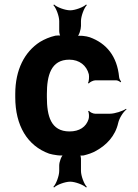

<svg xmlns="http://www.w3.org/2000/svg" viewBox="-20 -690 615 856"><path d="M189 -257V-271C189 -353 207 -424 289 -424C334 -424 366 -398 376 -359C378 -349 377 -326 372 -320L376 -318C380 -324 396 -332 406 -332H497C504 -332 514 -327 517 -323L520 -326C517 -330 511 -340 511 -347C502 -439 455 -497 380 -524C366 -529 330 -534 321 -528L323 -525C332 -530 341 -559 341 -574V-596C341 -618 355 -655 367 -667L364 -670C352 -658 315 -644 293 -644C270 -644 233 -658 221 -670L218 -667C230 -655 244 -618 244 -596V-551C244 -544 247 -530 251 -527L254 -530C249 -533 234 -532 227 -531C201 -525 178 -515 158 -503C90 -459 48 -380 48 -271V-257C48 -130 102 -40 199 -5C215 0 256 7 267 1L265 -3C254 3 244 32 244 48V72C244 94 230 131 218 143L221 146C233 134 270 120 293 120C315 120 352 134 364 146L367 143C355 131 341 94 341 72V17C341 12 339 1 336 -1L334 2C337 4 348 4 353 3C373 -2 392 -8 409 -18C454 -43 494 -83 507 -142C512 -164 530 -192 544 -202L542 -205C528 -195 492 -183 470 -183H404C395 -183 380 -190 377 -196L373 -194C377 -188 378 -168 375 -159C364 -124 334 -104 290 -104C206 -104 189 -174 189 -257Z"/></svg>

Font: Asimov
Style: Edge
Weight: 500
Designer: Google
Version: Version 2.000980: 2014